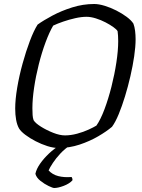

<svg xmlns="http://www.w3.org/2000/svg" viewBox="-20 -740 708 960"><path d="M272 0Q247 0 217 -9.5Q187 -19 158 -34Q129 -49 106.5 -66Q84 -83 75 -98Q65 -116 60.5 -141.5Q56 -167 56 -197Q56 -242 66 -301.5Q76 -361 93 -422.5Q110 -484 129.5 -535.5Q149 -587 168 -617Q197 -638 242 -662Q287 -686 341 -703Q395 -720 451 -720Q474 -720 503.5 -711Q533 -702 561.5 -687.5Q590 -673 613 -656Q636 -639 647 -622Q653 -606 655.5 -585.5Q658 -565 658 -544Q658 -507 651 -459Q644 -411 632 -359Q620 -307 605 -258Q590 -209 573.5 -169Q557 -129 540 -106Q513 -83 471 -58.5Q429 -34 378 -17Q327 0 272 0ZM305 -63Q334 -63 365.5 -71.5Q397 -80 423 -92Q449 -104 462 -112Q483 -142 502.5 -194Q522 -246 537.5 -307.5Q553 -369 562 -428.5Q571 -488 571 -534Q571 -563 568 -584Q564 -592 547.5 -604Q531 -616 508 -628Q485 -640 459.5 -648Q434 -656 413 -656Q387 -656 356 -649Q325 -642 296 -632Q267 -622 246 -612Q227 -580 208 -529Q189 -478 174 -418.5Q159 -359 150.5 -301.5Q142 -244 142 -199Q142 -180 143 -165Q144 -150 148 -139Q157 -124 185 -106.5Q213 -89 246 -76Q279 -63 305 -63ZM251 200Q244 200 223 190Q202 180 182 164Q162 148 157 129Q162 105 180.5 78.5Q199 52 225 27.5Q251 3 279 -14L333 -15Q305 3 282.5 27Q260 51 244.5 74.5Q229 98 223 112Q242 133 271.5 140.5Q301 148 338 145Q340 149 341.5 152.5Q343 156 342 162Q326 179 298 189.5Q270 200 251 200Z"/></svg>

Font: Texturina Light
Style: Italic
Weight: 300
Italic angle: -11°
Designer: Guillermo Torres Carreño
Foundry: Omnibus-Type
Version: Version 1.002; ttfautohint (v1.8.3)